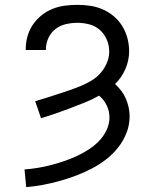

<svg xmlns="http://www.w3.org/2000/svg" viewBox="-20 -558 640 791"><path d="M88 213 81 140Q109 138 136 133.5Q163 129 190 122Q217 115 243.5 106Q270 97 295 85.5Q320 74 343.5 59Q367 44 386.5 24.5Q406 5 418.5 -21Q431 -47 431 -74Q431 -100 419.5 -124Q408 -148 388 -164Q360 -148 330 -136Q300 -124 270 -112.5Q240 -101 209.5 -90.5Q179 -80 149 -71L125 -141Q149 -148 172.5 -155.5Q196 -163 219 -170.5Q242 -178 265.5 -186Q289 -194 312 -203.5Q335 -213 356 -225.5Q377 -238 393.5 -256.5Q410 -275 420 -298Q430 -321 430 -346Q430 -371 420 -394.5Q410 -418 391.5 -434.5Q373 -451 348.5 -457.5Q324 -464 299 -464Q275 -464 251 -458.5Q227 -453 208 -438Q189 -423 179 -400.5Q169 -378 169 -354Q169 -354 169 -353.5Q169 -353 169 -352H86Q86 -353 86 -353.5Q86 -354 86 -355Q86 -382 93 -407.5Q100 -433 114.5 -455Q129 -477 150 -494Q171 -511 195.5 -521Q220 -531 246 -534.5Q272 -538 299 -538Q326 -538 352.5 -534Q379 -530 404 -519Q429 -508 449.5 -490.5Q470 -473 484 -450Q498 -427 505 -400.5Q512 -374 512 -347Q512 -309 496.5 -273.5Q481 -238 454 -212Q468 -199 479.5 -184Q491 -169 498.5 -151.5Q506 -134 510 -115.5Q514 -97 514 -79Q514 -43 501 -10Q488 23 466 50.5Q444 78 416 99.5Q388 121 357 137Q326 153 293 165.5Q260 178 226 187.5Q192 197 157.5 203.5Q123 210 88 213Z"/></svg>

Font: Iosevka Mono
Style: Regular
Weight: 400
Designer: Belleve Invis
Foundry: Belleve Invis
Version: Version 11.1.1